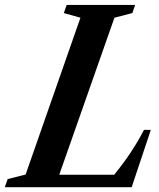

<svg xmlns="http://www.w3.org/2000/svg" viewBox="-75 -782 666 802"><path d="M-55 0 -43 -34 32 -53 261 -708 191.5 -727.5 203.5 -761.5H489.5L478 -727.5L403 -708L172.5 -52H402Q440 -99 469.8 -143.5Q499.5 -188 526.5 -239.5H555L475 0Z"/></svg>

Font: Libre Caslon Condensed
Style: Italic
Weight: 400
Italic angle: -22.583°
Designer: Pablo Impallari, Rodrigo Fuenzalida, Katja Schimmel, Ertekin Erdin
Foundry: Pablo Impallari, Rodrigo Fuenzalida
Version: Version 2.000;gftools[0.9.33]